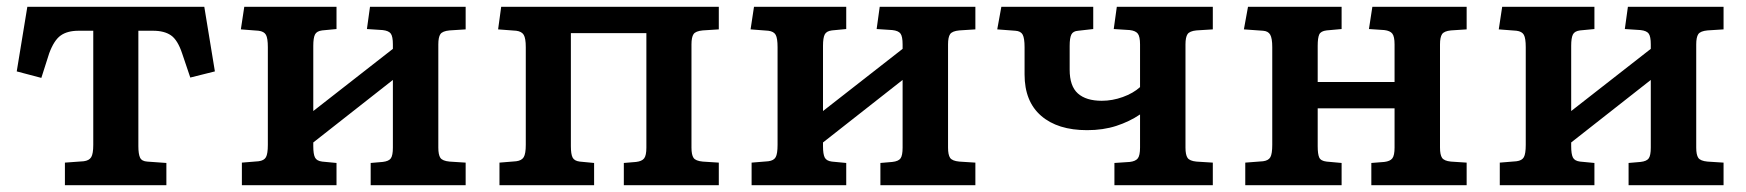

<svg xmlns="http://www.w3.org/2000/svg" viewBox="-20 -542 5112 562"><path d="M170 0V-66L225 -70Q241 -72 247 -82Q253 -92 253 -118V-452H210Q177 -452 157.5 -438Q138 -424 124 -386L101 -314L29 -333L60 -522H578L609 -333L537 -315L513 -386Q500 -425 480.5 -438.5Q461 -452 428 -452H385V-114Q385 -91 390 -80.5Q395 -70 411 -69L467 -65V0Z M688 0V-66L737 -70Q753 -72 758.5 -82Q764 -92 764 -118V-404Q764 -430 758.5 -440Q753 -450 737 -452L685 -456L695 -522H965V-457L923 -453Q907 -451 902 -441Q897 -431 897 -408V-217L1130 -399V-412Q1130 -435 1124 -443.5Q1118 -452 1100 -454L1054 -457L1063 -522H1343V-456L1296 -453Q1275 -451 1269 -442Q1263 -433 1263 -412V-110Q1263 -89 1269 -80Q1275 -71 1296 -69L1343 -66V0H1065V-65L1100 -68Q1118 -70 1124 -78.5Q1130 -87 1130 -110V-308L897 -125V-114Q897 -91 902 -81Q907 -71 923 -69L965 -65V0Z M1442 0V-66L1491 -70Q1507 -72 1513 -82Q1519 -92 1519 -118V-404Q1519 -430 1513 -440Q1507 -450 1491 -452L1438 -456L1447 -522H2084V-456L2037 -453Q2016 -451 2010 -442Q2004 -433 2004 -412V-110Q2004 -89 2010 -80Q2016 -71 2037 -69L2084 -66V0H1806V-65L1842 -68Q1859 -70 1865.5 -78.5Q1872 -87 1872 -110V-445H1651V-114Q1651 -91 1656 -81Q1661 -71 1677 -69L1719 -65V0Z M2180 0V-66L2229 -70Q2245 -72 2250.5 -82Q2256 -92 2256 -118V-404Q2256 -430 2250.5 -440Q2245 -450 2229 -452L2177 -456L2187 -522H2457V-457L2415 -453Q2399 -451 2394 -441Q2389 -431 2389 -408V-217L2622 -399V-412Q2622 -435 2616 -443.5Q2610 -452 2592 -454L2546 -457L2555 -522H2835V-456L2788 -453Q2767 -451 2761 -442Q2755 -433 2755 -412V-110Q2755 -89 2761 -80Q2767 -71 2788 -69L2835 -66V0H2557V-65L2592 -68Q2610 -70 2616 -78.5Q2622 -87 2622 -110V-308L2389 -125V-114Q2389 -91 2394 -81Q2399 -71 2415 -69L2457 -65V0Z M3242 0V-65L3287 -68Q3304 -70 3310.5 -78.5Q3317 -87 3317 -110V-207Q3286 -186 3247.5 -173.5Q3209 -161 3162 -161Q3076 -161 3027.5 -203Q2979 -245 2979 -324V-404Q2979 -430 2973.5 -440.5Q2968 -451 2952 -452L2899 -456L2911 -522H3180V-457L3136 -452Q3121 -451 3116 -441Q3111 -431 3111 -408V-338Q3111 -290 3135 -268.5Q3159 -247 3205 -247Q3236 -247 3266.5 -258Q3297 -269 3317 -287V-412Q3317 -435 3310.5 -443.5Q3304 -452 3287 -454L3240 -457L3249 -522H3530V-456L3482 -453Q3462 -451 3456 -442Q3450 -433 3450 -412V-110Q3450 -89 3456 -80Q3462 -71 3482 -69L3530 -66V0Z M3625 0V-66L3677 -70Q3693 -72 3698.5 -82Q3704 -92 3704 -118V-404Q3704 -430 3698 -440.5Q3692 -451 3677 -452L3621 -456L3633 -522H3907V-457L3863 -453Q3846 -451 3841.5 -441Q3837 -431 3837 -408V-302H4062V-412Q4062 -435 4055.5 -443.5Q4049 -452 4032 -454L3987 -457L3997 -522H4273V-456L4227 -453Q4207 -451 4201 -442Q4195 -433 4195 -412V-110Q4195 -89 4201 -80Q4207 -71 4227 -69L4273 -66V0H3994V-65L4032 -68Q4049 -70 4055.5 -78.5Q4062 -87 4062 -110V-225H3837V-114Q3837 -91 3841.5 -81Q3846 -71 3863 -69L3907 -65V0Z M4370 0V-66L4419 -70Q4435 -72 4440.5 -82Q4446 -92 4446 -118V-404Q4446 -430 4440.5 -440Q4435 -450 4419 -452L4367 -456L4377 -522H4647V-457L4605 -453Q4589 -451 4584 -441Q4579 -431 4579 -408V-217L4812 -399V-412Q4812 -435 4806 -443.5Q4800 -452 4782 -454L4736 -457L4745 -522H5025V-456L4978 -453Q4957 -451 4951 -442Q4945 -433 4945 -412V-110Q4945 -89 4951 -80Q4957 -71 4978 -69L5025 -66V0H4747V-65L4782 -68Q4800 -70 4806 -78.5Q4812 -87 4812 -110V-308L4579 -125V-114Q4579 -91 4584 -81Q4589 -71 4605 -69L4647 -65V0Z"/></svg>

Font: Literata 7pt SemiBold
Style: Regular
Weight: 600
Designer: Latin by Veronika Burian and Jose Scaglione. Greek by Irene Vlachou. Cyrillic by Vera Evstafieva.
Foundry: TypeTogether
Version: Version 3.002